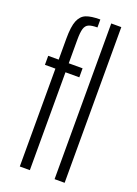

<svg xmlns="http://www.w3.org/2000/svg" viewBox="-143 -802 613 861"><g transform="rotate(20 163.5 -371.5)"><path d="M67 -467H17V-510H67V-610Q67 -668 78.5 -696Q90 -724 113.5 -733.5Q137 -743 181 -743V-705Q154 -705 140 -699Q126 -693 120.5 -675.5Q115 -658 115 -622V-510H181V-467H115V0H67ZM233 0V-743H281V0Z"/></g></svg>

Font: Saira Ultra Condensed Light
Style: Regular
Weight: 300
Width: 1
Designer: Hector Gatti with collaboration of the Omnibus-Type team
Foundry: Omnibus-Type
Version: Version 1.001; ttfautohint (v1.8)